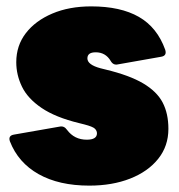

<svg xmlns="http://www.w3.org/2000/svg" viewBox="-20 -572 560 602"><path d="M260 10Q165 10 101 -26Q37 -62 11 -129Q5 -147 24 -150L167 -175Q181 -178 190 -165Q213 -134 252 -134Q284 -134 284 -154Q284 -162 277.5 -168.5Q271 -175 244 -182L228 -186Q154 -204 110.5 -233.5Q67 -263 49 -300Q31 -337 31 -377Q31 -429 61 -468Q91 -507 144 -529.5Q197 -552 266 -552Q358 -552 415.5 -519Q473 -486 498 -416Q504 -397 485 -394L349 -370Q335 -367 327 -381Q311 -408 280 -408Q254 -408 254 -389Q254 -369 295 -358L311 -354Q386 -336 429 -310.5Q472 -285 490 -250.5Q508 -216 508 -168Q508 -114 476 -74Q444 -34 388 -12Q332 10 260 10Z"/></svg>

Font: LINE Seed Sans App Heavy
Style: Regular
Weight: 900
Designer: LINE VX Design & Dalton Maag Ltd & Sandoll Inc
Foundry: Dalton Maag Ltd
Version: Version 1.003